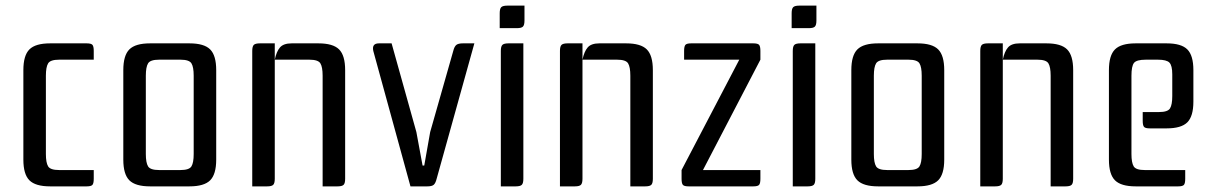

<svg xmlns="http://www.w3.org/2000/svg" viewBox="-20 -662 4309 682"><path d="M288 -508Q304 -508 308.5 -502.5Q313 -497 313 -481V-450H190Q159 -450 151 -437Q143 -424 143 -393V-115Q143 -84 151 -71Q159 -58 190 -58H313V-27Q313 -11 308.5 -5.5Q304 0 288 0H158Q106 0 84.5 -21.5Q63 -43 63 -95V-413Q63 -465 84.5 -486.5Q106 -508 158 -508Z M418 -413Q418 -465 439.5 -486.5Q461 -508 513 -508H653Q705 -508 726.5 -486.5Q748 -465 748 -413V-95Q748 -43 726.5 -21.5Q705 0 653 0H513Q461 0 439.5 -21.5Q418 -43 418 -95ZM545 -450Q514 -450 506 -437Q498 -424 498 -393V-115Q498 -84 506 -71Q514 -58 545 -58H621Q652 -58 660 -71Q668 -84 668 -115V-393Q668 -424 660 -437Q652 -450 621 -450Z M1111 -508Q1163 -508 1184.5 -486.5Q1206 -465 1206 -413V-27Q1206 -11 1200.5 -5.5Q1195 0 1179 0H1126V-393Q1126 -424 1118 -437Q1110 -450 1079 -450H956V-27Q956 -11 950.5 -5.5Q945 0 929 0H876V-481Q876 -497 881.5 -502.5Q887 -508 903 -508H956V-450Q962 -479 974.5 -493.5Q987 -508 1016 -508Z M1531 -27Q1527 -11 1520.5 -5.5Q1514 0 1498 0H1438L1306 -481Q1300 -508 1326 -508H1371L1459 -193L1481 -74H1487L1508 -193L1590 -481Q1594 -497 1601 -502.5Q1608 -508 1624 -508H1665Z M1755 -615Q1755 -631 1760.5 -636.5Q1766 -642 1782 -642H1843V-589Q1843 -573 1837.5 -567.5Q1832 -562 1816 -562H1755ZM1839 -508V-27Q1839 -11 1833.5 -5.5Q1828 0 1812 0H1759V-481Q1759 -497 1764.5 -502.5Q1770 -508 1786 -508Z M2204 -508Q2256 -508 2277.5 -486.5Q2299 -465 2299 -413V-27Q2299 -11 2293.5 -5.5Q2288 0 2272 0H2219V-393Q2219 -424 2211 -437Q2203 -450 2172 -450H2049V-27Q2049 -11 2043.5 -5.5Q2038 0 2022 0H1969V-481Q1969 -497 1974.5 -502.5Q1980 -508 1996 -508H2049V-450Q2055 -479 2067.5 -493.5Q2080 -508 2109 -508Z M2426 0Q2410 0 2405.5 -5.5Q2401 -11 2401 -27V-58L2606 -450H2410V-481Q2410 -497 2414.5 -502.5Q2419 -508 2435 -508H2656Q2672 -508 2676.5 -502.5Q2681 -497 2681 -481V-450L2477 -58H2681V-27Q2681 -11 2676.5 -5.5Q2672 0 2656 0Z M2792 -615Q2792 -631 2797.5 -636.5Q2803 -642 2819 -642H2880V-589Q2880 -573 2874.5 -567.5Q2869 -562 2853 -562H2792ZM2876 -508V-27Q2876 -11 2870.5 -5.5Q2865 0 2849 0H2796V-481Q2796 -497 2801.5 -502.5Q2807 -508 2823 -508Z M3004 -413Q3004 -465 3025.5 -486.5Q3047 -508 3099 -508H3239Q3291 -508 3312.5 -486.5Q3334 -465 3334 -413V-95Q3334 -43 3312.5 -21.5Q3291 0 3239 0H3099Q3047 0 3025.5 -21.5Q3004 -43 3004 -95ZM3131 -450Q3100 -450 3092 -437Q3084 -424 3084 -393V-115Q3084 -84 3092 -71Q3100 -58 3131 -58H3207Q3238 -58 3246 -71Q3254 -84 3254 -115V-393Q3254 -424 3246 -437Q3238 -450 3207 -450Z M3697 -508Q3749 -508 3770.5 -486.5Q3792 -465 3792 -413V-27Q3792 -11 3786.5 -5.5Q3781 0 3765 0H3712V-393Q3712 -424 3704 -437Q3696 -450 3665 -450H3542V-27Q3542 -11 3536.5 -5.5Q3531 0 3515 0H3462V-481Q3462 -497 3467.5 -502.5Q3473 -508 3489 -508H3542V-450Q3548 -479 3560.5 -493.5Q3573 -508 3602 -508Z M4190 -58V-27Q4190 -11 4185.5 -5.5Q4181 0 4165 0H4014Q3962 0 3940.5 -21.5Q3919 -43 3919 -95V-413Q3919 -465 3940.5 -486.5Q3962 -508 4014 -508H4124Q4176 -508 4197.5 -486.5Q4219 -465 4219 -413V-301Q4219 -249 4197.5 -227.5Q4176 -206 4124 -206H4064Q4048 -206 4043.5 -211.5Q4039 -217 4039 -233V-264H4097Q4128 -264 4136 -277Q4144 -290 4144 -321V-398Q4144 -429 4134 -439.5Q4124 -450 4093 -450H4050Q4017 -450 4008 -438.5Q3999 -427 3999 -393V-115Q3999 -84 4007 -71Q4015 -58 4046 -58Z"/></svg>

Font: Rationale
Style: Regular
Weight: 400
Designer: Cyreal (www.cyreal.org)
Foundry: Cyreal (www.cyreal.org)
Version: Version 1.011